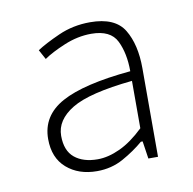

<svg xmlns="http://www.w3.org/2000/svg" viewBox="-49 -784 433 431"><g transform="rotate(-10 167.0 -568.0)"><path d="M140 -402Q98 -402 71 -425.5Q44 -449 44 -492Q44 -545 94 -572.5Q144 -600 252 -610Q252 -651 238 -679.5Q224 -708 180 -708Q149 -708 118 -695Q87 -682 70 -670L58 -692Q76 -704 109.5 -719Q143 -734 182 -734Q239 -734 259.5 -700Q280 -666 280 -612V-410H258L252 -450H248Q227 -432 200 -417Q173 -402 140 -402ZM146 -428Q170 -428 197 -440.5Q224 -453 252 -480V-588Q153 -578 113.5 -554Q74 -530 74 -494Q74 -460 93.5 -444Q113 -428 146 -428Z"/></g></svg>

Font: Mada ExtraLight
Style: Regular
Weight: 250
Designer: Khaled Hosny
Version: Version 1.5